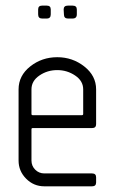

<svg xmlns="http://www.w3.org/2000/svg" viewBox="-20 -656 403 676"><path d="M235.8 -590.8H218.8Q205.1 -590.8 205.1 -605.5L204.1 -622.6Q204.1 -636.2 218.8 -636.2H235.8Q250.5 -636.2 250.5 -622.6V-605.5Q250.5 -590.8 235.8 -590.8ZM181.6 -409.2Q146.5 -409.2 118.7 -390.1Q90.8 -371.1 90.8 -341.3V-254.9Q90.8 -250.5 95.2 -250.5H268.6Q272.9 -250.5 272.9 -254.9V-341.3Q272.9 -371.1 244.6 -390.1Q216.3 -409.2 181.6 -409.2ZM181.6 -454.6Q235.4 -454.6 276.9 -421.9Q318.4 -389.2 318.4 -341.3V-218.8Q318.4 -205.1 304.2 -205.1H95.2Q90.8 -205.1 90.8 -200.7V-90.8Q90.8 -71.8 104 -58.6Q117.2 -45.4 136.2 -45.4H304.2Q318.4 -45.4 318.4 -31.7V-13.7Q318.4 0 304.2 0H136.2Q98.6 0 72 -26.9Q45.4 -53.7 45.4 -90.8V-341.3Q45.4 -389.6 86.4 -422.1Q127.4 -454.6 181.6 -454.6ZM145 -590.8H127.9Q114.3 -590.8 114.3 -605.5V-622.6Q114.3 -636.2 127.9 -636.2H145Q158.7 -636.2 158.7 -622.6V-605.5Q158.7 -590.8 145 -590.8Z"/></svg>

Font: GOSTRUS
Style: type A
Weight: 200
Designer: Юрий и Татьяна Кривогуз
Version: Version 01.0